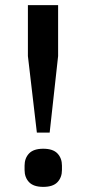

<svg xmlns="http://www.w3.org/2000/svg" viewBox="-20 -718 338 750"><path d="M124 -200 89 -499V-698H207V-499L174 -200ZM149 12Q111 12 93.5 -6.5Q76 -25 76 -54V-71Q76 -100 93.5 -118.5Q111 -137 149 -137Q187 -137 204.5 -118.5Q222 -100 222 -71V-54Q222 -25 204.5 -6.5Q187 12 149 12Z"/></svg>

Font: IBM Plex Sans Thai Medm
Style: Regular
Weight: 500
Designer: Mike Abbink, Paul van der Laan, Pieter van Rosmalen, Ben Mitchell, Mark Frömberg
Foundry: Bold Monday
Version: Version 1.2